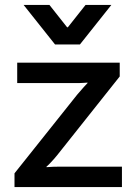

<svg xmlns="http://www.w3.org/2000/svg" viewBox="-20 -761 557 781"><path d="M294 -376Q310 -395 321 -407Q332 -419 336 -423V-425Q333 -425 321 -424Q309 -423 287 -423H50V-506H467V-450L212 -129Q199 -113 186 -99.5Q173 -86 169 -83V-81Q172 -81 184.5 -82Q197 -83 219 -83H476V0H39V-56ZM181 -741 253 -650H256L328 -741H433L305 -580H204L76 -741Z"/></svg>

Font: Museo Sans Medium
Style: Regular
Weight: 500
Designer: Jos Buivenga
Foundry: Jos Buivenga & Rosetta Type Foundry (extension, remastering)
Version: Version 3.600;PS 1.000;hotconv 1.0.88;makeotf.lib2.5.647800;